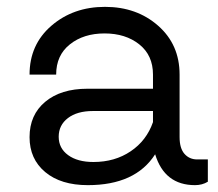

<svg xmlns="http://www.w3.org/2000/svg" viewBox="-20 -530 636 560"><path d="M555 -65H586.2V0Q570 10 548.8 10Q460 10 432.5 -80Q375 10 236.2 10Q157.5 10 111.9 -28.1Q66.2 -66.2 66.2 -130Q66.2 -195 111.9 -233.1Q157.5 -271.2 235 -271.2H426.2V-312.5Q426.2 -368.8 386.2 -400.6Q346.2 -432.5 285 -432.5Q223.8 -432.5 183.8 -400.6Q143.8 -368.8 143.8 -312.5H66.2Q66.2 -400 130 -455Q193.8 -510 286.2 -510Q378.8 -510 441.2 -455Q503.8 -400 503.8 -312.5V-130Q503.8 -97.5 518.1 -81.2Q532.5 -65 555 -65ZM252.5 -57.5Q315 -57.5 361.2 -88.8Q407.5 -120 426.2 -173.8V-206.2H251.2Q205 -206.2 178.1 -185.6Q151.2 -165 151.2 -131.2Q151.2 -97.5 178.8 -77.5Q206.2 -57.5 252.5 -57.5Z"/></svg>

Font: Now Alt
Style: Regular
Weight: 400
Designer: Alfredo Marco Pradil
Foundry: Alfredo Marco Pradil
Version: Version 1.002;PS 001.002;hotconv 1.0.88;makeotf.lib2.5.64775